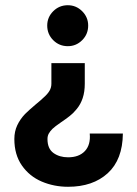

<svg xmlns="http://www.w3.org/2000/svg" viewBox="-20 -473 526 736"><path d="M274 -55Q262 -40 247.5 -28.5Q233 -17 215 -5Q189 13 181 21Q172 30 167 39Q162 48 162 60Q162 97 185 113.5Q208 130 241 130Q283 130 305.5 106Q328 82 324 39H451Q450 139 393 191Q336 243 241 243Q187 243 140 223Q93 203 64 161.5Q35 120 35 60Q35 31 46 7.5Q57 -16 76 -36Q90 -50 116 -72Q138 -90 147 -99Q162 -112 169.5 -124.5Q177 -137 177 -152V-231H305V-152Q305 -121 297 -97Q289 -73 274 -55ZM318 -375Q318 -342 295 -319Q272 -296 240 -296Q207 -296 184 -319Q161 -342 161 -375Q161 -407 184 -430Q207 -453 240 -453Q272 -453 295 -430Q318 -407 318 -375Z"/></svg>

Font: Teachers[wght]
Style: Regular
Weight: 400
Designer: Alfredo Marco Pradil & Chank Diesel
Version: Version 1.000;Glyphs 3.1.2 (3151)